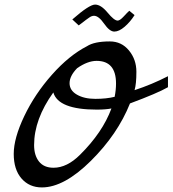

<svg xmlns="http://www.w3.org/2000/svg" viewBox="-20 -825 754 839"><path d="M714 -492V-444Q669 -418 548 -373Q494 -238 377 -122Q260 -6 163 -6Q108 -6 74 -45Q40 -84 40 -152.5Q40 -221 86 -317.5Q132 -414 207 -498.5Q282 -583 360 -623Q392 -644 460 -644Q511 -644 543.5 -604.5Q576 -565 576 -511.5Q576 -458 568 -431Q644 -456 714 -492ZM317 -527Q284 -493 284 -461.5Q284 -430 316 -411.5Q348 -393 396.5 -393Q445 -393 481 -402Q487 -432 487 -460Q487 -559 402 -559Q363 -559 317 -527ZM330 -149Q428 -246 467 -351Q442 -346 403 -346Q235 -346 213 -421Q129 -304 129 -191Q129 -146 150.5 -119Q172 -92 214 -92Q273 -92 330 -149ZM545 -778 568 -759Q549 -729 524.5 -708Q500 -687 479.5 -687Q459 -687 435 -721.5Q411 -756 391 -756Q381 -756 371 -749Q361 -742 355.5 -738Q350 -734 340 -726Q330 -718 324 -714L296 -740Q370 -805 395.5 -805Q421 -805 450 -770Q479 -735 494 -735Q504 -735 520.5 -753Q537 -771 545 -778Z"/></svg>

Font: Marck Script
Style: Regular
Weight: 400
Designer: Denis Masharov, Marck Fogel
Foundry: Denis Masharov
Version: Version 1.002